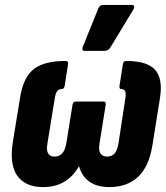

<svg xmlns="http://www.w3.org/2000/svg" viewBox="-20 -753 677 781"><path d="M155 8Q84 8 51 -37Q18 -82 32 -174L63 -364Q77 -442 119.5 -473.5Q162 -505 246 -505Q259 -505 257 -493L243 -403Q240 -391 232 -391Q220 -391 213 -382.5Q206 -374 203 -354L173 -170Q168 -141 176 -128.5Q184 -116 202 -116Q221 -116 233 -129Q245 -142 250 -171L275 -327Q277 -340 289 -340H400Q412 -340 410 -327L385 -171Q380 -142 388.5 -129Q397 -116 416 -116Q435 -116 446 -128.5Q457 -141 462 -170L490 -354Q493 -374 489 -382Q485 -390 472 -391Q465 -391 466 -403L480 -493Q482 -505 494 -505Q578 -505 610.5 -469.5Q643 -434 631 -356L600 -162Q586 -75 541.5 -33.5Q497 8 425 8Q375 8 344.5 -13.5Q314 -35 302 -75H300Q278 -36 242 -14Q206 8 155 8ZM324 -546Q317 -546 315.5 -551.5Q314 -557 317 -563L380 -719Q384 -728 389.5 -730.5Q395 -733 402 -733H516Q524 -733 525.5 -727.5Q527 -722 523 -715L429 -560Q421 -546 404 -546Z"/></svg>

Font: Sofia Sans Condensed Black
Style: Italic
Weight: 900
Italic angle: -9°
Version: Version 4.100